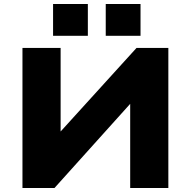

<svg xmlns="http://www.w3.org/2000/svg" viewBox="-20 -946 960 966"><path d="M93 0V-705H285V-280H281L667 -705H827V0H635V-428H639L254 0ZM512 -766V-926H687V-766ZM247 -766V-926H422V-766Z"/></svg>

Font: Nunito Sans 7pt SemiExpanded Black
Style: Regular
Weight: 900
Width: 6
Designer: Vernon Adams
Foundry: Vernon Adams
Version: Version 3.101;gftools[0.9.27]